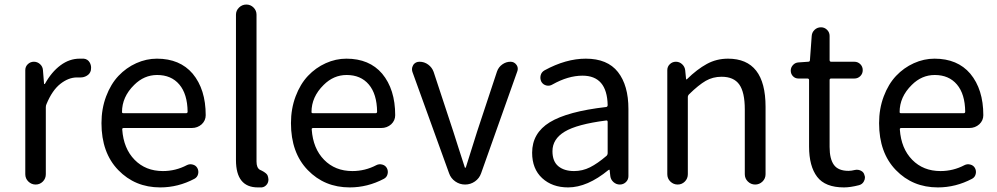

<svg xmlns="http://www.w3.org/2000/svg" viewBox="-20 -816 4410 849"><path d="M91.8 -45.9V-505.9Q91.8 -521.5 103 -532.2Q114.3 -543 129.9 -543Q145.5 -543 157.2 -532.2Q168.9 -521.5 169.9 -505.9L174.8 -445.3Q174.8 -444.3 176.3 -444.3Q177.7 -444.3 178.7 -445.3Q208 -498 247.6 -527.3Q287.1 -556.6 332 -556.6Q342.8 -556.6 350.6 -556.6Q368.2 -554.7 377 -539.1Q382.8 -528.3 382.8 -516.6Q382.8 -510.7 381.8 -504.9Q377.9 -489.3 364.3 -481.4Q351.6 -473.6 336.9 -473.6Q335 -473.6 333 -473.6Q327.1 -473.6 320.3 -473.6Q283.2 -473.6 247.1 -445.3Q210.9 -417 185.5 -355.5Q182.6 -349.6 182.6 -341.8V-45.9Q182.6 -26.4 169.4 -13.2Q156.2 0 137.7 0Q119.1 0 105.5 -13.2Q91.8 -26.4 91.8 -45.9Z M688.5 12.7Q577.1 12.7 502.9 -64Q428.7 -140.6 428.7 -271.5Q428.7 -335 449.2 -389.6Q469.7 -444.3 503.9 -480.5Q538.1 -516.6 582.5 -536.6Q627 -556.6 673.8 -556.6Q775.4 -556.6 832 -490.2Q889.6 -420.9 889.6 -306.6Q889.6 -283.2 872.1 -266.6Q853.5 -250 828.1 -250H527.3Q519.5 -250 520.5 -243.2Q526.4 -159.2 575.2 -109.4Q624 -59.6 700.2 -59.6Q756.8 -59.6 806.6 -85.9Q818.4 -91.8 832 -88.4Q845.7 -85 852.5 -73.2Q859.4 -60.5 856 -46.4Q852.5 -32.2 839.8 -25.4Q767.6 12.7 688.5 12.7ZM519.5 -320.3Q519.5 -315.4 526.4 -315.4H802.7Q809.6 -315.4 809.6 -322.3Q809.6 -322.3 809.6 -322.3Q808.6 -400.4 772.9 -442.4Q737.3 -484.4 674.8 -484.4Q617.2 -484.4 573.2 -440.4Q519.5 -387.7 519.5 -320.3Z M1120.1 12.7Q1023.4 12.7 1023.4 -108.4V-751Q1023.4 -769.5 1037.1 -782.7Q1050.8 -795.9 1069.3 -795.9Q1087.9 -795.9 1101.1 -782.7Q1114.3 -769.5 1114.3 -751V-101.6Q1114.3 -74.2 1128.9 -65.4Q1131.8 -64.5 1138.2 -61Q1144.5 -57.6 1147.5 -55.7Q1150.4 -53.7 1154.8 -50.3Q1159.2 -46.9 1161.6 -43Q1164.1 -39.1 1165 -34.2L1166 -30.3Q1167 -26.4 1167 -22.5Q1167 -10.7 1161.1 -2Q1152.3 10.7 1137.7 12.7Q1129.9 12.7 1120.1 12.7Z M1526.4 12.7Q1415 12.7 1340.8 -64Q1266.6 -140.6 1266.6 -271.5Q1266.6 -335 1287.1 -389.6Q1307.6 -444.3 1341.8 -480.5Q1376 -516.6 1420.4 -536.6Q1464.8 -556.6 1511.7 -556.6Q1613.3 -556.6 1669.9 -490.2Q1727.5 -420.9 1727.5 -306.6Q1727.5 -283.2 1710 -266.6Q1691.4 -250 1666 -250H1365.2Q1357.4 -250 1358.4 -243.2Q1364.3 -159.2 1413.1 -109.4Q1461.9 -59.6 1538.1 -59.6Q1594.7 -59.6 1644.5 -85.9Q1656.2 -91.8 1669.9 -88.4Q1683.6 -85 1690.4 -73.2Q1697.3 -60.5 1693.8 -46.4Q1690.4 -32.2 1677.7 -25.4Q1605.5 12.7 1526.4 12.7ZM1357.4 -320.3Q1357.4 -315.4 1364.3 -315.4H1640.6Q1647.5 -315.4 1647.5 -322.3Q1647.5 -322.3 1647.5 -322.3Q1646.5 -400.4 1610.8 -442.4Q1575.2 -484.4 1512.7 -484.4Q1455.1 -484.4 1411.1 -440.4Q1357.4 -387.7 1357.4 -320.3Z M1965.8 -49.8 1803.7 -498Q1801.8 -503.9 1801.8 -509.8Q1801.8 -519.5 1807.6 -529.3Q1817.4 -543 1835 -543Q1856.4 -543 1873.5 -530.3Q1890.6 -517.6 1897.5 -498L1984.4 -234.4Q1989.3 -219.7 2007.3 -162.6Q2025.4 -105.5 2035.2 -76.2Q2035.2 -74.2 2037.1 -74.2Q2039.1 -74.2 2040 -76.2Q2084 -214.8 2089.8 -234.4L2177.7 -500Q2184.6 -519.5 2201.2 -531.2Q2217.8 -543 2237.3 -543Q2253.9 -543 2263.7 -529.3Q2269.5 -521.5 2269.5 -511.7Q2269.5 -505.9 2267.6 -501L2107.4 -49.8Q2099.6 -27.3 2080.1 -13.7Q2060.5 0 2036.6 0Q2012.7 0 1993.2 -13.7Q1973.6 -27.3 1965.8 -49.8Z M2492.2 12.7Q2421.9 12.7 2377.4 -28.3Q2333 -69.3 2333 -140.6Q2333 -227.5 2411.1 -275.4Q2489.3 -323.2 2660.2 -342.8Q2667 -343.8 2667 -351.6Q2664.1 -481.4 2555.7 -481.4Q2492.2 -481.4 2422.9 -442.4Q2410.2 -434.6 2396 -438Q2381.8 -441.4 2374 -454.1Q2367.2 -467.8 2370.6 -482.4Q2374 -497.1 2387.7 -504.9Q2482.4 -556.6 2570.3 -556.6Q2666 -556.6 2712.4 -497.6Q2758.8 -438.5 2758.8 -334V-37.1Q2758.8 -21.5 2747.6 -10.7Q2736.3 0 2720.7 0Q2705.1 0 2692.9 -10.7Q2680.7 -21.5 2678.7 -37.1L2675.8 -63.5Q2675.8 -65.4 2674.3 -65.4Q2672.9 -65.4 2670.9 -64.5Q2577.1 12.7 2492.2 12.7ZM2518.6 -59.6Q2555.7 -59.6 2588.9 -76.2Q2622.1 -92.8 2662.1 -127Q2667 -131.8 2667 -139.6V-276.4Q2667 -283.2 2662.1 -283.2Q2661.1 -283.2 2660.2 -283.2Q2531.2 -266.6 2477.1 -233.9Q2422.9 -201.2 2422.9 -147.5Q2422.9 -102.5 2448.7 -81.1Q2474.6 -59.6 2518.6 -59.6Z M2930.7 -45.9V-505.9Q2930.7 -521.5 2941.9 -532.2Q2953.1 -543 2968.8 -543Q2984.4 -543 2996.1 -532.2Q3007.8 -521.5 3009.8 -505.9L3013.7 -466.8Q3013.7 -464.8 3015.1 -464.8Q3016.6 -464.8 3017.6 -465.8Q3062.5 -509.8 3105.5 -533.2Q3148.4 -556.6 3199.2 -556.6Q3365.2 -556.6 3365.2 -343.8V-45.9Q3365.2 -26.4 3351.6 -13.2Q3337.9 0 3319.3 0Q3300.8 0 3287.1 -13.2Q3273.4 -26.4 3273.4 -45.9V-332Q3273.4 -408.2 3249 -442.4Q3224.6 -476.6 3170.9 -476.6Q3131.8 -476.6 3100.6 -458.5Q3069.3 -440.4 3027.3 -399.4Q3021.5 -393.6 3021.5 -386.7V-45.9Q3021.5 -26.4 3008.3 -13.2Q2995.1 0 2976.6 0Q2958 0 2944.3 -13.2Q2930.7 -26.4 2930.7 -45.9Z M3711.9 12.7Q3628.9 12.7 3593.3 -34.2Q3557.6 -81.1 3557.6 -168V-461.9Q3557.6 -468.8 3549.8 -468.8H3510.7Q3496.1 -468.8 3486.3 -479Q3476.6 -489.3 3476.6 -503.9Q3476.6 -517.6 3486.3 -528.3Q3496.1 -539.1 3510.7 -540L3553.7 -543Q3561.5 -543 3561.5 -550.8L3569.3 -657.2Q3570.3 -672.9 3582 -684.1Q3593.8 -695.3 3610.4 -695.3Q3626 -695.3 3637.2 -684.1Q3648.4 -672.9 3648.4 -657.2V-550.8Q3648.4 -543 3655.3 -543H3757.8Q3773.4 -543 3784.2 -532.2Q3794.9 -521.5 3794.9 -505.9Q3794.9 -490.2 3784.2 -479.5Q3773.4 -468.8 3757.8 -468.8H3655.3Q3648.4 -468.8 3648.4 -461.9V-166Q3648.4 -113.3 3667.5 -86.9Q3686.5 -60.5 3732.4 -60.5Q3744.1 -60.5 3760.7 -64.5Q3774.4 -67.4 3787.1 -61Q3799.8 -54.7 3802.7 -41Q3804.7 -36.1 3804.7 -31.2Q3804.7 -22.5 3799.8 -13.7Q3793 -1 3778.3 2.9Q3740.2 12.7 3711.9 12.7Z M4127 12.7Q4015.6 12.7 3941.4 -64Q3867.2 -140.6 3867.2 -271.5Q3867.2 -335 3887.7 -389.6Q3908.2 -444.3 3942.4 -480.5Q3976.6 -516.6 4021 -536.6Q4065.4 -556.6 4112.3 -556.6Q4213.9 -556.6 4270.5 -490.2Q4328.1 -420.9 4328.1 -306.6Q4328.1 -283.2 4310.5 -266.6Q4292 -250 4266.6 -250H3965.8Q3958 -250 3959 -243.2Q3964.8 -159.2 4013.7 -109.4Q4062.5 -59.6 4138.7 -59.6Q4195.3 -59.6 4245.1 -85.9Q4256.8 -91.8 4270.5 -88.4Q4284.2 -85 4291 -73.2Q4297.9 -60.5 4294.4 -46.4Q4291 -32.2 4278.3 -25.4Q4206.1 12.7 4127 12.7ZM3958 -320.3Q3958 -315.4 3964.8 -315.4H4241.2Q4248 -315.4 4248 -322.3Q4248 -322.3 4248 -322.3Q4247.1 -400.4 4211.4 -442.4Q4175.8 -484.4 4113.3 -484.4Q4055.7 -484.4 4011.7 -440.4Q3958 -387.7 3958 -320.3Z"/></svg>

Font: Gen Jyuu Gothic P Regular
Style: Regular
Weight: 400
Designer: [Source Han Sans]
Ryoko NISHIZUKA  (kana & ideographs); Paul D. Hunt (Latin, Greek & Cyrillic); Wenlong ZHANG  (bopomofo
Version: Version 1.002.20150607